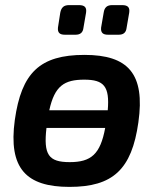

<svg xmlns="http://www.w3.org/2000/svg" viewBox="-20 -719 616 752"><path d="M234 -583H276C295 -583 305 -592 307 -611L317 -669C320 -689 313 -699 289 -699H251C230 -699 220 -690 216 -669L207 -611C205 -591 214 -583 234 -583ZM403 -583H445C464 -583 474 -592 476 -611L486 -669C489 -689 482 -699 458 -699H420C399 -699 389 -690 386 -669L376 -611C374 -591 383 -583 403 -583ZM311 -504C136 -504 64 -434 38 -249C12 -59 83 13 252 13C422 13 496 -55 522 -240C549 -430 482 -504 311 -504ZM310 -407C387 -407 410 -381 402 -287H173C194 -383 232 -407 310 -407ZM253 -84C170 -84 150 -113 162 -218H392C373 -115 337 -84 253 -84Z"/></svg>

Font: Exo 2 Semi Bold
Style: Italic
Weight: 600
Italic angle: -8°
Designer: Natanael Gama
Version: Version 1.001;PS 001.001;hotconv 1.0.88;makeotf.lib2.5.64775